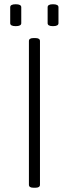

<svg xmlns="http://www.w3.org/2000/svg" viewBox="-20 -881 323 903"><path d="M138 2Q116 2 116 -12V-688Q116 -702 138 -702H146Q168 -702 168 -688V-12Q168 2 146 2ZM229 -758Q204 -758 204 -772V-847Q204 -861 229 -861Q255 -861 255 -847V-772Q255 -758 229 -758ZM54 -758Q28 -758 28 -772V-847Q28 -861 54 -861Q80 -861 80 -847V-772Q80 -758 54 -758Z"/></svg>

Font: Asap ExtraLight
Style: Regular
Weight: 200
Designer: Pablo Cosgaya
Foundry: Omnibus-Type
Version: Version 3.001; ttfautohint (v1.8.4.7-5d5b)